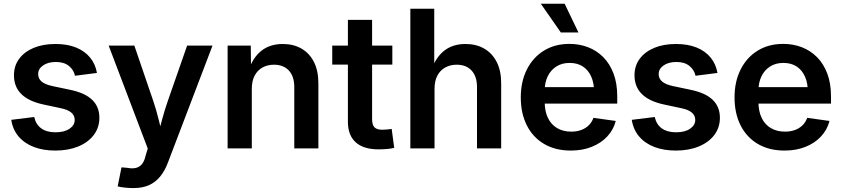

<svg xmlns="http://www.w3.org/2000/svg" viewBox="-20 -773 4385 1000"><path d="M268.1 11.2Q205.6 11.2 156.7 -7.3Q107.9 -25.9 77.1 -61.8Q46.4 -97.7 38.6 -148.9L158.2 -163.6Q167 -124.5 195.1 -104.2Q223.1 -84 269 -84Q315.4 -84 342.3 -102.5Q369.1 -121.1 369.1 -148.4Q369.1 -171.9 350.8 -187Q332.5 -202.1 296.4 -209.5L205.1 -229Q128.9 -245.6 90.8 -283.4Q52.7 -321.3 52.7 -380.9Q52.7 -430.2 79.8 -466.8Q106.9 -503.4 155.5 -523.7Q204.1 -543.9 268.6 -543.9Q331.1 -543.9 376.5 -525.4Q421.9 -506.8 449.5 -472.9Q477.1 -439 484.9 -393.1L370.6 -378.4Q364.3 -408.7 339.1 -429.4Q314 -450.2 271 -450.2Q230.5 -450.2 204.6 -432.4Q178.7 -414.6 178.7 -387.2Q178.7 -363.8 196.5 -348.4Q214.4 -333 252.9 -324.7L345.7 -305.2Q422.9 -289.1 460.2 -252.9Q497.6 -216.8 497.6 -159.7Q497.6 -108.4 468.3 -69.8Q439 -31.2 387.2 -10Q335.4 11.2 268.1 11.2Z M592.8 197.8 612.8 98.6 643.1 101.1Q668 106 686.8 101.8Q705.6 97.7 718.5 82.8Q731.4 67.9 737.8 40L749.5 0.5L545.9 -535.6H679.7L777.8 -248.5Q794.4 -199.2 806.4 -149.9Q818.4 -100.6 831.5 -49.8H797.9Q811 -100.6 824.2 -150.1Q837.4 -199.7 854.5 -248.5L954.6 -535.6H1086.9L854 75.2Q837.9 117.7 813.7 147Q789.6 176.3 755.9 191.4Q722.2 206.5 676.3 206.5Q651.9 206.5 629.9 204.1Q607.9 201.7 592.8 197.8Z M1291.5 -310.5V0H1165.5V-535.6H1286.1L1287.6 -402.3H1272.9Q1295.9 -472.2 1340.8 -508.1Q1385.7 -543.9 1452.6 -543.9Q1508.3 -543.9 1550 -520Q1591.8 -496.1 1615 -450.4Q1638.2 -404.8 1638.2 -338.9V0H1512.7V-319.3Q1512.7 -375 1484.6 -405.5Q1456.5 -436 1406.7 -436Q1373.5 -436 1347.4 -421.6Q1321.3 -407.2 1306.4 -379.4Q1291.5 -351.6 1291.5 -310.5Z M2023.4 -535.6V-436.5H1710.4V-535.6ZM1792 -669.4H1918V-151.9Q1918 -123 1930.2 -110.1Q1942.4 -97.2 1971.7 -97.2Q1981.4 -97.2 1996.1 -98.6Q2010.7 -100.1 2020 -101.6L2033.2 -2.9Q2015.1 1.5 1993.7 3.2Q1972.2 4.9 1951.7 4.9Q1873.5 4.9 1832.8 -31.7Q1792 -68.4 1792 -138.7Z M2243.2 -310.5V0H2117.2V-727.5H2241.7V-402.3H2224.6Q2247.6 -472.2 2292.5 -508.1Q2337.4 -543.9 2404.3 -543.9Q2460 -543.9 2501.7 -520Q2543.5 -496.1 2566.9 -450.4Q2590.3 -404.8 2590.3 -338.9V0H2464.4V-319.3Q2464.4 -375 2436.3 -405.5Q2408.2 -436 2358.4 -436Q2325.2 -436 2299.1 -421.6Q2272.9 -407.2 2258.1 -379.4Q2243.2 -351.6 2243.2 -310.5Z M2953.1 11.2Q2872.6 11.2 2814 -23.2Q2755.4 -57.6 2723.9 -120.1Q2692.4 -182.6 2692.4 -265.6Q2692.4 -347.7 2723.9 -410.6Q2755.4 -473.6 2812.5 -509Q2869.6 -544.4 2945.8 -544.4Q2997.6 -544.4 3042.7 -527.1Q3087.9 -509.8 3122.1 -475.3Q3156.2 -440.9 3175.5 -389.9Q3194.8 -338.9 3194.8 -271V-233.4H2748.5V-319.3H3131.8L3074.2 -294.9Q3074.2 -340.3 3059.3 -374Q3044.4 -407.7 3016.1 -426.5Q2987.8 -445.3 2946.8 -445.3Q2906.2 -445.3 2877 -426.3Q2847.7 -407.2 2832.3 -374.8Q2816.9 -342.3 2816.9 -300.8V-243.2Q2816.9 -193.8 2833.7 -158.9Q2850.6 -124 2881.8 -105.7Q2913.1 -87.4 2955.1 -87.4Q2983.9 -87.4 3007.1 -95.9Q3030.3 -104.5 3046.6 -120.6Q3063 -136.7 3070.8 -159.2L3187 -143.1Q3175.3 -97.2 3143.1 -62.5Q3110.8 -27.8 3062.3 -8.3Q3013.7 11.2 2953.1 11.2ZM2900.9 -604 2796.9 -753.4H2920.9L2992.7 -604Z M3500 11.2Q3437.5 11.2 3388.7 -7.3Q3339.8 -25.9 3309.1 -61.8Q3278.3 -97.7 3270.5 -148.9L3390.1 -163.6Q3398.9 -124.5 3427 -104.2Q3455.1 -84 3501 -84Q3547.4 -84 3574.2 -102.5Q3601.1 -121.1 3601.1 -148.4Q3601.1 -171.9 3582.8 -187Q3564.5 -202.1 3528.3 -209.5L3437 -229Q3360.8 -245.6 3322.8 -283.4Q3284.7 -321.3 3284.7 -380.9Q3284.7 -430.2 3311.8 -466.8Q3338.9 -503.4 3387.5 -523.7Q3436 -543.9 3500.5 -543.9Q3563 -543.9 3608.4 -525.4Q3653.8 -506.8 3681.4 -472.9Q3709 -439 3716.8 -393.1L3602.5 -378.4Q3596.2 -408.7 3571 -429.4Q3545.9 -450.2 3502.9 -450.2Q3462.4 -450.2 3436.5 -432.4Q3410.6 -414.6 3410.6 -387.2Q3410.6 -363.8 3428.5 -348.4Q3446.3 -333 3484.9 -324.7L3577.6 -305.2Q3654.8 -289.1 3692.1 -252.9Q3729.5 -216.8 3729.5 -159.7Q3729.5 -108.4 3700.2 -69.8Q3670.9 -31.2 3619.1 -10Q3567.4 11.2 3500 11.2Z M4066.4 11.2Q3985.8 11.2 3927.2 -23.2Q3868.7 -57.6 3837.2 -120.1Q3805.7 -182.6 3805.7 -265.6Q3805.7 -347.7 3837.2 -410.6Q3868.7 -473.6 3925.8 -509Q3982.9 -544.4 4059.1 -544.4Q4110.8 -544.4 4156 -527.1Q4201.2 -509.8 4235.4 -475.3Q4269.5 -440.9 4288.8 -389.9Q4308.1 -338.9 4308.1 -271V-233.4H3861.8V-319.3H4245.1L4187.5 -294.9Q4187.5 -340.3 4172.6 -374Q4157.7 -407.7 4129.4 -426.5Q4101.1 -445.3 4060.1 -445.3Q4019.5 -445.3 3990.2 -426.3Q3960.9 -407.2 3945.6 -374.8Q3930.2 -342.3 3930.2 -300.8V-243.2Q3930.2 -193.8 3947 -158.9Q3963.9 -124 3995.1 -105.7Q4026.4 -87.4 4068.4 -87.4Q4097.2 -87.4 4120.4 -95.9Q4143.6 -104.5 4159.9 -120.6Q4176.3 -136.7 4184.1 -159.2L4300.3 -143.1Q4288.6 -97.2 4256.3 -62.5Q4224.1 -27.8 4175.5 -8.3Q4127 11.2 4066.4 11.2Z"/></svg>

Font: Inter 20pt SemiBold
Style: Regular
Weight: 600
Version: Version 4.001;git-66647c0bb